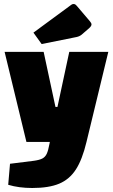

<svg xmlns="http://www.w3.org/2000/svg" viewBox="-20 -759 564 959"><path d="M521 -500 412 -50Q391 38 359 87.5Q327 137 275.5 158.5Q224 180 141 180Q74 180 21 164L30 59L150 44Q178 40 192 32.5Q206 25 213.5 9Q221 -7 227 -40L229 -50H112L3 -500H198L257 -225H267L326 -500ZM147 -596 336 -735Q341 -739 347 -739Q352 -739 355.5 -737Q359 -735 365 -728L428 -654Q437 -644 437 -637Q437 -629 426 -619L388 -586Q377 -577 362 -574L188 -539Z"/></svg>

Font: Changa ExtraBold
Style: Regular
Weight: 800
Designer: Eduardo Rodriguez Tunni
Foundry: Eduardo Rodriguez Tunni
Version: Version 2.002; ttfautohint (v1.5) -l 8 -r 50 -G 220 -x 14 -H